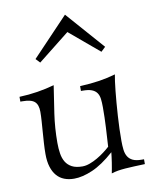

<svg xmlns="http://www.w3.org/2000/svg" viewBox="-86 -819 717 899"><g transform="rotate(-10 272.5 -369.0)"><path d="M8.8 -412.1Q52.7 -413.6 95.2 -420.4Q137.7 -427.2 175.8 -438Q165.5 -373 155.8 -306.2Q146 -239.3 146 -168.9Q146 -141.6 149.7 -118.2Q153.3 -94.7 163.8 -77.4Q174.3 -60.1 193.4 -50Q212.4 -40 243.2 -40Q259.8 -40 278.3 -46.9Q296.9 -53.7 314.9 -64.2Q333 -74.7 349.1 -86.9Q365.2 -99.1 377 -109.9Q379.9 -155.3 382.3 -201.2Q384.8 -247.1 384.8 -295.9Q384.8 -318.8 382.6 -336.2Q380.4 -353.5 372.1 -365.2Q363.8 -377 347.9 -383.1Q332 -389.2 304.2 -389.2H296.9V-412.1Q349.1 -414.6 389.6 -420.9Q430.2 -427.2 466.8 -438Q464.4 -426.8 461.7 -406.7Q459 -386.7 456.3 -360.8Q453.6 -335 451.2 -305.2Q448.7 -275.4 446.8 -244.4Q444.8 -213.4 443.8 -183.1Q442.9 -152.8 442.9 -126Q442.9 -103.5 445.1 -84.5Q447.3 -65.4 455.3 -51.8Q463.4 -38.1 479 -30.5Q494.6 -22.9 522 -22.9H532.2V0Q503.4 1 480.5 2Q457.5 2.9 438.5 4.4Q419.4 5.9 403.3 8.5Q387.2 11.2 372.1 16.1Q374 5.4 376.5 -7.6Q378.9 -20.5 380.9 -33.7Q382.8 -46.9 384.5 -59.3Q386.2 -71.8 387.2 -82Q330.6 -31.7 282.5 -11Q234.4 9.8 194.8 9.8Q168.9 9.8 148.2 1.7Q127.4 -6.3 112.8 -23.2Q98.1 -40 90.1 -65.7Q82 -91.3 82 -127Q82 -150.9 83.7 -178Q85.4 -205.1 87.4 -231.7Q89.4 -258.3 91.1 -282.7Q92.8 -307.1 92.8 -326.2Q92.8 -359.9 76.4 -374.5Q60.1 -389.2 18.1 -389.2H8.8ZM132.3 -553.2 113.3 -573.2 285.2 -753.9 444.3 -573.2 423.3 -553.2 282.2 -671.9Z"/></g></svg>

Font: Simonetta
Style: Regular
Weight: 400
Version: Version 1.004